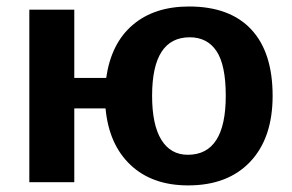

<svg xmlns="http://www.w3.org/2000/svg" viewBox="-20 -558 894 588"><path d="M814.9 -264.6Q814.9 -135.3 746.3 -62.7Q677.7 9.8 556.2 9.8Q446.3 9.8 379.9 -52.7Q313.5 -115.2 303.2 -226.1H207.5V0H69.8V-528.3H207.5V-319.3H305.2Q320.3 -425.3 386.5 -481.7Q452.6 -538.1 559.1 -538.1Q683.6 -538.1 749.3 -468Q814.9 -397.9 814.9 -264.6ZM671.4 -264.6Q671.4 -358.9 643.1 -401.4Q614.7 -443.8 561 -443.8Q445.8 -443.8 445.8 -264.6Q445.8 -175.8 474.1 -129.9Q502.4 -84 555.2 -84Q671.4 -84 671.4 -264.6Z"/></svg>

Font: Arimo
Style: Bold
Weight: 700
Designer: Steve Matteson
Foundry: Monotype Imaging Inc.
Version: Version 1.33